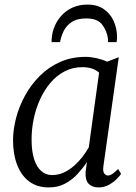

<svg xmlns="http://www.w3.org/2000/svg" viewBox="-20 -809 596 839"><path d="M432 -84Q428.5 -59.5 435.8 -50.8Q443 -42 451 -42Q461 -42 471.5 -49.2Q482 -56.5 496 -70.5L509 -49.5Q505.5 -43 492 -28.8Q478.5 -14.5 457.5 -2.2Q436.5 10 410.5 10Q383.5 10 367.8 -5.5Q352 -21 354 -57.5L360 -101Q342 -74 318.5 -48.5Q295 -23 264.2 -6.5Q233.5 10 193.5 10Q142 10 107.2 -16.2Q72.5 -42.5 54.8 -89Q37 -135.5 37 -196Q37 -242.5 50.2 -293.2Q63.5 -344 89.5 -391.5Q115.5 -439 153.8 -477.2Q192 -515.5 242.2 -538Q292.5 -560.5 354 -560.5Q376 -560.5 401.8 -554.8Q427.5 -549 448 -539.5L499 -559ZM413 -491.5Q399 -504 380.5 -509.8Q362 -515.5 340.5 -515.5Q297.5 -515.5 262.5 -497.2Q227.5 -479 200.5 -447.2Q173.5 -415.5 155 -374.8Q136.5 -334 127.2 -289Q118 -244 118 -200Q118 -148 129.2 -113.2Q140.5 -78.5 160.8 -61.2Q181 -44 207 -44Q235.5 -44 259.8 -55.5Q284 -67 304.5 -85.2Q325 -103.5 341 -124.5Q357 -145.5 368 -165.5ZM205.5 -625Q205.5 -629 205.5 -633Q205.5 -637 206 -640.5Q208 -669.5 219.5 -696Q231 -722.5 251 -743.5Q271 -764.5 299.2 -776.8Q327.5 -789 364 -789Q405 -789 433.5 -769.2Q462 -749.5 476.8 -717Q491.5 -684.5 491.5 -645.5Q491.5 -641 490.8 -634.8Q490 -628.5 489.5 -625H452Q452 -628.5 452.2 -632.5Q452.5 -636.5 451.5 -642Q446.5 -675 426.2 -701.8Q406 -728.5 357 -728.5Q316 -728.5 292 -711.8Q268 -695 257 -670.8Q246 -646.5 242.5 -625Z"/></svg>

Font: Merriweather 36pt Light
Style: Italic
Weight: 300
Italic angle: -7.8°
Version: Version 2.101